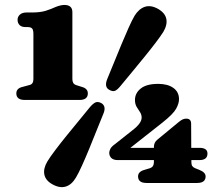

<svg xmlns="http://www.w3.org/2000/svg" viewBox="-20 -740 904 776"><path d="M84 -630.5Q67 -630.5 59 -638.8Q51 -647 51 -660Q51 -672.5 60.5 -681Q70 -689.5 87 -689.5H107.5Q142.5 -689.5 164.2 -696.2Q186 -703 206.5 -712.5Q226.5 -720 240 -720Q272.5 -720 272.5 -691V-420.5Q272.5 -401.5 286.5 -396.5L310 -389Q335 -382.5 335 -362.5Q335 -336 301 -336H80.5Q46 -336 46 -362.5Q46 -383.5 72 -389L99.5 -396.5Q115 -400 115 -420.5V-602.5Q115 -619 109.8 -624.8Q104.5 -630.5 92.5 -630.5ZM602 -145.5Q602 -164.5 616 -175.5L702 -246.5Q712.5 -255 719.2 -257.8Q726 -260.5 733 -260.5Q752.5 -260.5 752.5 -239.5L753 -142.5H786Q818.5 -142.5 818.5 -119.5Q818.5 -93 786 -93H753.5V-84.5Q753.5 -74 757.2 -68.8Q761 -63.5 768 -60.5L785.5 -53.5Q811 -43.5 811 -27Q811 -0.5 776.5 -0.5H572.5Q538 -0.5 538 -27Q538 -46.5 564 -53.5L587 -60.5Q602 -66 602 -84.5V-93H455.5Q439 -93 430.2 -101.2Q421.5 -109.5 421.5 -122.5Q421.5 -129.5 426.2 -138.8Q431 -148 446 -158.5L516 -214Q552.5 -242 552.5 -264.5Q552.5 -277 545.8 -287Q539 -297 532.2 -308.2Q525.5 -319.5 525.5 -336Q525.5 -363.5 548.8 -382.2Q572 -401 619.5 -401Q657.5 -401 680.5 -384.8Q703.5 -368.5 703.5 -339Q703.5 -322 692 -300.8Q680.5 -279.5 636.5 -244.5L507 -142.5H602ZM467 -392.5Q454.5 -377 445 -373Q435.5 -369 421.5 -377Q400 -388.5 414 -422Q425.5 -449.5 440.2 -485.8Q455 -522 470.2 -559Q485.5 -596 499.5 -627.2Q513.5 -658.5 524 -676.5Q541.5 -704.5 565.5 -712.5Q589.5 -720.5 619 -704Q647.5 -687.5 652.2 -663.5Q657 -639.5 640 -611Q629 -593.5 608.2 -566.2Q587.5 -539 562 -507.8Q536.5 -476.5 511.5 -446.2Q486.5 -416 467 -392.5ZM343.5 -307Q356.5 -322 366.2 -326.2Q376 -330.5 390 -323Q411.5 -310 396.5 -277Q385 -249 370.5 -212.8Q356 -176.5 340.8 -139.2Q325.5 -102 311.5 -71Q297.5 -40 287 -22.5Q270 6.5 245.8 14Q221.5 21.5 192 5Q164 -10.5 159.2 -34.8Q154.5 -59 171.5 -87.5Q182 -105 202.8 -132.5Q223.5 -160 249 -191.5Q274.5 -223 299.5 -253.2Q324.5 -283.5 343.5 -307Z"/></svg>

Font: Fraunces 9pt Soft Black
Style: Regular
Weight: 900
Version: Version 1.000;[b76b70a41]